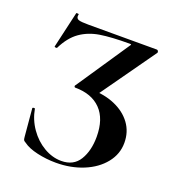

<svg xmlns="http://www.w3.org/2000/svg" viewBox="-123 -756 800 868"><g transform="rotate(20 277.0 -322.0)"><path d="M83 -26Q74 -31 72 -34.5Q70 -38 69 -49L57 -184Q57 -186 62.5 -187Q68 -188 69 -185Q78 -135 107 -93.5Q136 -52 177 -28Q218 -4 261 -4Q320 -4 347.5 -49Q375 -94 375 -161Q375 -247 331 -292Q287 -337 208 -337Q204 -337 203 -341.5Q202 -346 206 -349L375 -600Q379 -605 378.5 -606.5Q378 -608 371 -608Q283 -608 230 -599.5Q177 -591 137 -563Q97 -535 69 -478Q68 -477 65 -477Q56 -477 57 -481L97 -655Q97 -656 101 -656Q111 -656 109 -653Q108 -650 108 -645Q108 -633 119.5 -629Q131 -625 166 -625H496Q500 -625 502.5 -620Q505 -615 503 -612L310 -340L277 -354Q342 -354 393 -332Q444 -310 473 -270.5Q502 -231 502 -178Q502 -124 467 -80.5Q432 -37 372.5 -12.5Q313 12 241 12Q195 12 151 2Q107 -8 83 -26Z"/></g></svg>

Font: Cormorant Unicase
Style: Bold
Weight: 700
Designer: Christian Thalmann (Catharsis Fonts)
Foundry: Catharsis Fonts
Version: Version 4.000